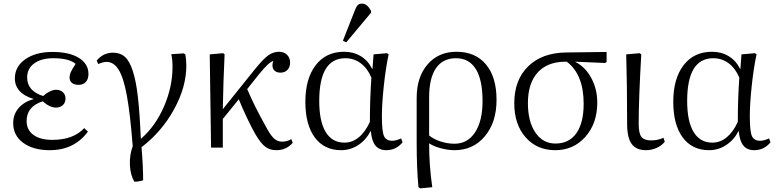

<svg xmlns="http://www.w3.org/2000/svg" viewBox="-20 -804 4237 1046"><path d="M251 14.2Q160.6 14.2 106.2 -26.1Q51.8 -66.4 51.8 -132.8Q51.8 -180.2 80.8 -214.6Q109.9 -249 163.1 -264.2V-265.1Q113.3 -279.3 87.2 -307.9Q61 -336.4 61 -377Q61 -441.4 117.7 -481.2Q174.3 -521 266.1 -521Q356.9 -521 409.4 -488.8Q461.9 -456.5 461.9 -400.9Q461.9 -373 447.5 -357.4Q433.1 -341.8 408.2 -341.8Q384.3 -341.8 371.6 -352.5Q358.9 -363.3 358.9 -382.8Q358.9 -396 365.5 -410.9Q372.1 -425.8 392.1 -456.1Q355.5 -486.8 271 -486.8Q205.1 -486.8 166.5 -458.7Q127.9 -430.7 127.9 -381.8Q127.9 -308.6 214.8 -280.8Q254.4 -314.9 286.1 -314.9Q308.6 -314.9 322.8 -301.5Q336.9 -288.1 336.9 -267.1Q336.9 -245.1 322.5 -231.4Q308.1 -217.8 284.2 -217.8Q251.5 -217.8 212.9 -252Q125 -224.1 125 -145Q125 -96.2 162.1 -69.1Q199.2 -42 265.1 -42Q379.4 -42 439 -106L459 -86.9Q384.3 14.2 251 14.2Z M711.9 186Q690.4 149.4 687.7 95.2Q685.1 41 703.1 -7.8Q689.5 -181.6 671.6 -280.3Q653.8 -378.9 627.2 -422.9Q600.6 -466.8 560.1 -466.8Q543 -466.8 515.1 -455.1L506.8 -474.1Q542.5 -517.1 595.7 -517.1Q634.3 -517.1 659.9 -494.9Q685.5 -472.7 703.6 -417Q721.7 -361.3 731.4 -274.2Q741.2 -187 747.1 -49.8H750Q826.7 -116.7 873.3 -223.6Q919.9 -330.6 919.9 -439.9Q919.9 -479 913.1 -508.8L981 -513.2L989.7 -507.8Q995.1 -480 995.1 -446.8Q995.1 -330.1 928.2 -208.3Q861.3 -86.4 751 -2Q759.8 102.5 759.8 178.2Q735.8 186 711.9 186Z M1485.8 14.2Q1449.7 14.2 1424.8 -4.9Q1399.9 -23.9 1370.6 -74.2Q1352.5 -105 1326.4 -160.2Q1300.3 -215.3 1280.8 -263.2L1193.8 -155.8V0H1129.9L1122.6 -507.8L1195.8 -514.2L1203.6 -507.8Q1196.3 -356.4 1193.8 -209L1368.7 -426.8Q1413.1 -481.9 1440.9 -502Q1468.8 -522 1500 -522Q1526.9 -522 1543.7 -505.6Q1560.5 -489.3 1560.5 -462.9Q1560.5 -438.5 1546.1 -423.3Q1531.7 -408.2 1507.8 -408.2Q1481 -408.2 1470 -426Q1459 -443.8 1468.8 -471.2Q1448.2 -469.7 1390.6 -398.9L1326.7 -318.8Q1364.7 -228.5 1424.8 -121.1Q1451.2 -70.3 1470.9 -51.3Q1490.7 -32.2 1516.6 -32.2Q1543.5 -32.2 1566.9 -45.9L1574.7 -25.9Q1539.6 14.2 1485.8 14.2Z M1866.2 -573.2 1848.1 -582 1911.1 -742.2Q1919.9 -766.1 1928.2 -775.1Q1936.5 -784.2 1952.1 -784.2Q1966.8 -784.2 1978 -775.1Q1989.3 -766.1 2001.5 -745.1V-734.9ZM1838.4 14.2Q1746.1 14.2 1694.8 -55.4Q1643.6 -125 1643.6 -249Q1643.6 -376 1700 -449Q1756.3 -522 1854.5 -522Q1905.8 -522 1945.3 -498Q1984.9 -474.1 2007.3 -429.2H2009.3L2015.1 -507.8L2088.4 -514.2L2097.2 -507.8Q2081.1 -431.6 2070.8 -334.7Q2060.5 -237.8 2060.5 -169.9Q2060.5 -89.4 2071.8 -63.2Q2083 -37.1 2117.2 -37.1Q2136.2 -37.1 2165.5 -49.8L2173.3 -28.8Q2138.2 14.2 2084.5 14.2Q2045.9 14.2 2025.4 -11Q2004.9 -36.1 2000.5 -88.9H1998.5Q1973.6 -41 1931.2 -13.4Q1888.7 14.2 1838.4 14.2ZM1856.4 -26.9Q1898.9 -26.9 1934.6 -55.9Q1970.2 -85 1995.1 -140.1Q1995.1 -266.1 2003.4 -380.9Q1981.9 -432.1 1945.1 -459.5Q1908.2 -486.8 1861.3 -486.8Q1719.2 -486.8 1719.2 -253.9Q1719.2 -142.6 1754.4 -84.7Q1789.6 -26.9 1856.4 -26.9Z M2270 222.2 2259.8 215.8Q2250 114.3 2250 -27.8V-271Q2250 -384.3 2309.3 -453.1Q2368.7 -522 2466.8 -522Q2569.8 -522 2627.4 -453.1Q2685.1 -384.3 2685.1 -259.8Q2685.1 -137.7 2621.6 -61.8Q2558.1 14.2 2456.1 14.2Q2421.4 14.2 2382.6 3.9Q2343.8 -6.3 2319.8 -22H2317.9Q2317.9 98.6 2335 215.8ZM2456.1 -21Q2527.3 -21 2568.1 -83Q2608.9 -145 2608.9 -252.9Q2608.9 -368.7 2572.3 -427.7Q2535.6 -486.8 2463.9 -486.8Q2392.6 -486.8 2355.2 -432.6Q2317.9 -378.4 2317.9 -273.9V-65.9Q2342.8 -45.4 2380.6 -33.2Q2418.5 -21 2456.1 -21Z M3004.9 14.2Q2904.8 14.2 2843.3 -56.2Q2781.7 -126.5 2781.7 -241.2Q2781.7 -368.2 2856.9 -442.1Q2932.1 -516.1 3063 -518.1L3284.7 -521V-465.8L3275.9 -460.9L3113.8 -467.8V-466.8Q3167.5 -440.9 3200.7 -380.1Q3233.9 -319.3 3233.9 -245.1Q3233.9 -131.8 3169.2 -58.8Q3104.5 14.2 3004.9 14.2ZM3005.9 -22Q3080.1 -22 3119.9 -78.1Q3159.7 -134.3 3159.7 -238.8Q3159.7 -398.4 3067.9 -467.8H3054.7Q2959 -465.8 2907.5 -407.2Q2856 -348.6 2856 -242.2Q2856 -142.1 2896.7 -82Q2937.5 -22 3005.9 -22Z M3499.5 14.2Q3445.8 14.2 3421.1 -20Q3396.5 -54.2 3396.5 -129.9Q3396.5 -342.8 3391.6 -507.8L3464.8 -514.2L3473.6 -507.8Q3459.5 -263.7 3459.5 -128.9Q3459.5 -77.6 3474.4 -58.3Q3489.3 -39.1 3527.8 -39.1Q3563 -39.1 3594.7 -53.2L3601.6 -32.2Q3585.9 -11.2 3557.9 1.5Q3529.8 14.2 3499.5 14.2Z M3842.8 14.2Q3750.5 14.2 3699.2 -55.4Q3647.9 -125 3647.9 -249Q3647.9 -376 3704.3 -449Q3760.7 -522 3858.9 -522Q3910.2 -522 3949.7 -498Q3989.3 -474.1 4011.7 -429.2H4013.7L4019.5 -507.8L4092.8 -514.2L4101.6 -507.8Q4085.4 -431.6 4075.2 -334.7Q4064.9 -237.8 4064.9 -169.9Q4064.9 -89.4 4076.2 -63.2Q4087.4 -37.1 4121.6 -37.1Q4140.6 -37.1 4169.9 -49.8L4177.7 -28.8Q4142.6 14.2 4088.9 14.2Q4050.3 14.2 4029.8 -11Q4009.3 -36.1 4004.9 -88.9H4002.9Q3978 -41 3935.5 -13.4Q3893.1 14.2 3842.8 14.2ZM3860.8 -26.9Q3903.3 -26.9 3939 -55.9Q3974.6 -85 3999.5 -140.1Q3999.5 -266.1 4007.8 -380.9Q3986.3 -432.1 3949.5 -459.5Q3912.6 -486.8 3865.7 -486.8Q3723.6 -486.8 3723.6 -253.9Q3723.6 -142.6 3758.8 -84.7Q3793.9 -26.9 3860.8 -26.9Z"/></svg>

Font: Literata Light
Style: Regular
Weight: 300
Designer: Latin by Veronika Burian and Jose Scaglione. Greek by Irene Vlachou. Cyrillic by Vera Evstafieva.
Foundry: TypeTogether
Version: Version 3.021